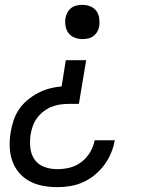

<svg xmlns="http://www.w3.org/2000/svg" viewBox="-20 -548 640 791"><path d="M216 223Q186 223 156.5 217.5Q127 212 102 198.5Q77 185 58.5 163.5Q40 142 30.5 114.5Q21 87 20 57Q19 27 24 -3Q28 -28 36 -52Q44 -76 58.5 -97.5Q73 -119 93.5 -136Q114 -153 137 -165Q160 -177 184.5 -183.5Q209 -190 234 -192L251 -300H335L305 -120H264Q246 -120 228 -117.5Q210 -115 192.5 -108Q175 -101 159.5 -89Q144 -77 132.5 -61.5Q121 -46 115 -28.5Q109 -11 106 7Q102 34 105 61.5Q108 89 123 110Q138 131 163.5 140Q189 149 216 149Q242 149 268 142.5Q294 136 315.5 119.5Q337 103 351 79.5Q365 56 370 30H453Q448 57 437.5 82.5Q427 108 410 131Q393 154 370.5 172.5Q348 191 322.5 202.5Q297 214 270 218.5Q243 223 216 223ZM319 -387Q303 -387 287.5 -393Q272 -399 262.5 -411.5Q253 -424 250 -441Q247 -458 250 -475Q252 -486 258 -497Q264 -508 274 -515.5Q284 -523 296 -525.5Q308 -528 319 -528Q336 -528 351.5 -522Q367 -516 376.5 -503.5Q386 -491 388.5 -474Q391 -457 389 -440Q387 -429 381 -418Q375 -407 365 -399.5Q355 -392 343 -389.5Q331 -387 319 -387Z"/></svg>

Font: Zed Sans Extended
Style: Italic
Weight: 400
Width: 7
Italic angle: -9°
Designer: Belleve Invis
Foundry: Belleve Invis
Version: Version 1.0.0; ttfautohint (v1.8.4)